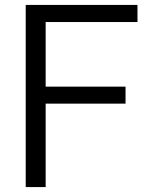

<svg xmlns="http://www.w3.org/2000/svg" viewBox="-20 -760 602 780"><path d="M84.5 0V-740H538.5V-670.5H165.5V-408H490V-339H165.5V0Z"/></svg>

Font: Encode Sans
Style: Regular
Weight: 400
Designer: Multiple Designers
Foundry: Impallari Type
Version: Version 3.002; ttfautohint (v1.8.3) -l 8 -r 50 -G 200 -x 14 